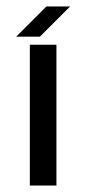

<svg xmlns="http://www.w3.org/2000/svg" viewBox="-20 -570 267 592"><path d="M72 2H154V-432H72ZM30 -457H103L196 -550H123Z"/></svg>

Font: Kunika
Style: Regular
Weight: 400
Designer: Leo Kuroshita
Foundry: kurogedelic
Version: Version 1.000;PS 001.000;hotconv 1.0.88;makeotf.lib2.5.64775